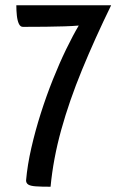

<svg xmlns="http://www.w3.org/2000/svg" viewBox="-20 -620 452 729"><path d="M172 89Q136 89 115.5 87.5Q95 86 87 80.5Q79 75 79 65Q84 7 99 -58.5Q114 -124 135 -190Q156 -256 181 -318.5Q206 -381 231.5 -433.5Q257 -486 279 -523Q257 -521 225.5 -520Q194 -519 154 -518.5Q114 -518 67 -518Q57 -518 51.5 -530Q46 -542 44 -561Q42 -580 42 -600H402Q340 -473 291.5 -355Q243 -237 212.5 -127Q182 -17 172 89Z"/></svg>

Font: Yanone Kaffeesatz ExtraLight Medium
Style: Regular
Weight: 500
Version: Version 2.003